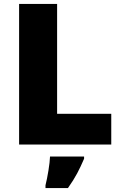

<svg xmlns="http://www.w3.org/2000/svg" viewBox="-20 -734 622 975"><path d="M77 0V-714H270V-156H545V0ZM407 72Q390 112 372 146Q354 180 325 221H211V207Q219 175 226 132Q233 89 234 61H407Z"/></svg>

Font: Noto Sans Meetei Mayek Black
Style: Regular
Weight: 900
Designer: Monotype Design Team and Neelakash Kshetrimayum
Foundry: Monotype Imaging Inc.
Version: Version 2.002; ttfautohint (v1.8.4.7-5d5b)